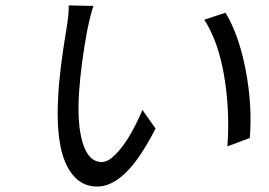

<svg xmlns="http://www.w3.org/2000/svg" viewBox="-20 -687 996 711"><path d="M326 -665.1Q315 -632.8 302.9 -573.9Q280.5 -452.4 273.1 -350.1Q264.6 -228.7 286.2 -157.8Q307.9 -87 357.2 -87Q380.3 -87 408.7 -116.1Q437.1 -145.2 461.5 -187.1Q485.8 -229 507.5 -279.8L556.1 -210.9Q496.8 -95.9 444.2 -46Q391.7 3.9 340.2 3.9Q312.5 3.9 289.2 -7.1Q266 -18.1 246.3 -43.3Q226.6 -68.5 214 -106.5Q201.3 -144.5 196.2 -201.9Q191.1 -259.2 195.7 -331Q199.6 -422.6 226.6 -583.1Q235.8 -639.6 234.4 -666.9ZM815 -639.9Q864.7 -558.2 889.7 -427.9Q914.8 -297.6 905.2 -176.1L822.1 -144.9Q831.7 -278.8 810 -406.2Q788.4 -533.7 736.5 -614Z"/></svg>

Font: Karasuma Gothic
Style: Italic
Weight: 400
Italic angle: -9.39999°
Designer: Rasmus Andersson / Ryoko Nishizuka
Foundry: Genbu
Version: Version 1.00